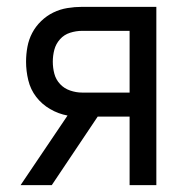

<svg xmlns="http://www.w3.org/2000/svg" viewBox="-20 -540 540 560"><path d="M40 0 177 -203Q150 -208 126 -222Q102 -236 85.5 -257.5Q69 -279 62.5 -306Q56 -333 56 -360Q56 -382 60 -403.5Q64 -425 74 -444Q84 -463 100 -478.5Q116 -494 135.5 -503.5Q155 -513 176.5 -516.5Q198 -520 219 -520H436V0H358V-200H265L131 0ZM358 -270V-450H219Q202 -450 184.5 -444.5Q167 -439 155 -425.5Q143 -412 138.5 -395Q134 -378 134 -360Q134 -342 138.5 -325Q143 -308 155 -295Q167 -282 184.5 -276Q202 -270 219 -270Z"/></svg>

Font: Iosevka
Style: Regular
Weight: 400
Monospace: yes
Designer: Belleve Invis
Foundry: Belleve Invis
Version: Version 33.2.3; ttfautohint (v1.8.4)